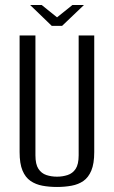

<svg xmlns="http://www.w3.org/2000/svg" viewBox="-20 -732 453 764"><path d="M207 12Q176 12 149 7Q122 2 101.5 -12Q81 -26 69.5 -53.5Q58 -81 58 -127V-591H121V-114Q121 -78 133 -60Q145 -42 164.5 -35.5Q184 -29 207 -29Q229 -29 249 -35.5Q269 -42 281 -60Q293 -78 293 -114V-591H355V-127Q355 -81 343.5 -53.5Q332 -26 312 -12Q292 2 264.5 7Q237 12 207 12ZM186 -629 100 -712H146L207 -663L268 -712H314L227 -629Z"/></svg>

Font: Alumni Sans
Style: Regular
Weight: 400
Designer: Robert E. Leuschke
Foundry: Robert E. Leuschke
Version: Version 1.018